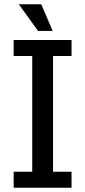

<svg xmlns="http://www.w3.org/2000/svg" viewBox="-20 -877 398 897"><path d="M43.8 0V-74.6H130.6V-615.4H43.8V-690H314.2V-615.4H227.8V-74.6H314.2V0ZM157.8 -732.4 68 -857H172.8L226 -732.4Z"/></svg>

Font: Mozilla Headline ExtraLight
Style: Regular
Weight: 200
Designer: Studio DRAMA
Foundry: Studio DRAMA
Version: Version 1.000